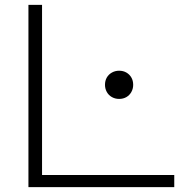

<svg xmlns="http://www.w3.org/2000/svg" viewBox="-20 -770 753 790"><path d="M153 -750V-50H697V0H97V-750ZM470 -363Q454 -363 440.5 -370.5Q427 -378 419.5 -391.5Q412 -405 412 -421Q412 -438 419.5 -451Q427 -464 440.5 -471.5Q454 -479 470 -479Q487 -479 500 -471.5Q513 -464 520.5 -451Q528 -438 528 -421Q528 -405 520.5 -391.5Q513 -378 500 -370.5Q487 -363 470 -363Z"/></svg>

Font: Bounded
Style: Regular
Weight: 200
Designer: Vlad Churkin
Version: Version 1.0